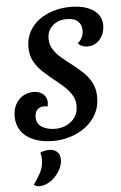

<svg xmlns="http://www.w3.org/2000/svg" viewBox="-61 -723 642 1020"><g transform="rotate(-5 259.5 -212.5)"><path d="M203 21.7Q141.5 21.7 97.8 3.5Q54.2 -14.7 31.2 -48Q8.3 -81.3 8.3 -124.7Q8.3 -162.2 22.8 -189.2Q37.3 -216.3 62.2 -231.5Q87 -246.7 117.8 -246.7Q140.3 -246.7 156.5 -238.6Q172.7 -230.5 181.4 -217Q190.2 -203.5 190.2 -185Q190.2 -180 189.2 -174Q188.3 -168 187.2 -162.8Q182.5 -165 177 -165.3Q171.5 -165.7 166.8 -165.7Q146.8 -165.7 132.9 -152.6Q119 -139.5 119 -111.8Q119 -76.5 147.4 -59.1Q175.8 -41.7 218 -41.7Q250.3 -41.7 278.2 -54.7Q306.2 -67.7 323.6 -93Q341 -118.3 341 -154.7Q341 -185.7 325.7 -210.7Q310.3 -235.7 286.5 -257.8Q262.7 -279.8 236 -300.8Q205.7 -325 177.7 -350.6Q149.7 -376.2 131.4 -409.1Q113.2 -442 113.2 -485.8Q113.2 -532.3 133 -568.6Q152.8 -604.8 186.3 -629.4Q219.8 -654 263.2 -667Q306.7 -680 353.8 -680Q404.2 -680 441.2 -666.7Q478.2 -653.3 498.8 -628.2Q519.3 -603.2 519.3 -569Q519.3 -537.7 507 -513.7Q494.7 -489.7 474.3 -476.2Q454 -462.7 428.8 -462.7Q409.8 -462.7 396 -468.8Q382.2 -474.8 376.3 -484.7Q388.3 -492.5 398 -510.2Q407.7 -528 407.7 -549Q407.7 -579.7 388.9 -598.3Q370.2 -617 327.3 -617Q282.8 -617 253.2 -590.8Q223.7 -564.7 223.7 -521.2Q223.7 -489.7 239.8 -464.3Q255.8 -439 281.2 -417.4Q306.5 -395.8 333.7 -375.3Q363.7 -352.7 391.5 -326.7Q419.3 -300.7 436.8 -267.3Q454.2 -234 454.2 -189.2Q454.2 -139 432.5 -99.7Q410.8 -60.3 374.3 -33.1Q337.8 -5.8 293.1 7.9Q248.3 21.7 203 21.7ZM107 254.8Q98 254.8 90.7 252.2Q83.5 249.7 78.5 243.7Q99.8 214.5 116.3 183.8Q132.8 153.2 132.8 114.7Q132.8 104 131.8 95.8Q130.8 87.7 126.8 78Q136.3 73 149.6 70Q162.8 67 174.5 67Q198.8 67 216 80.5Q233.2 94 233.2 123Q233.2 146.5 222.1 169.8Q211 193 192.9 212.5Q174.8 232 152.5 243.4Q130.2 254.8 107 254.8Z"/></g></svg>

Font: Sansita Swashed Light
Style: Regular
Weight: 300
Designer: Pablo Cosgaya
Foundry: Omnibus-Type
Version: Version 1.003